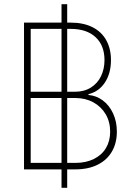

<svg xmlns="http://www.w3.org/2000/svg" viewBox="-20 -816 644 925"><path d="M276.4 0H95.7V-707H276.4V-795.9H303.7V-707H321.3Q381.8 -707 425.5 -685.1Q469.2 -663.1 491.9 -622.3Q514.6 -581.5 514.6 -526.4Q514.6 -462.9 485.6 -418.7Q456.5 -374.5 406.2 -362.3V-358.4Q443.8 -355.5 475.1 -332.3Q506.3 -309.1 524.7 -269.8Q543 -230.5 543 -181.6Q543 -127.4 519.5 -86.4Q496.1 -45.4 450.9 -22.7Q405.8 0 342.8 0H303.7V88.9H276.4ZM510.7 -181.6Q510.7 -228.5 489.3 -265.4Q467.8 -302.2 429.7 -323Q391.6 -343.8 342.8 -343.8H303.7V-31.2H342.8Q394 -31.2 432.1 -50Q470.2 -68.8 490.5 -102.8Q510.7 -136.7 510.7 -181.6ZM483.4 -526.4Q483.4 -597.2 440.4 -637Q397.5 -676.8 321.3 -676.8H303.7V-374H340.8Q385.7 -374 418 -394.3Q450.2 -414.6 466.8 -449.2Q483.4 -483.9 483.4 -526.4ZM276.4 -31.2V-343.8H127.9V-31.2ZM276.4 -374V-676.8H127.9V-374Z"/></svg>

Font: Pretendard Thin
Style: Regular
Weight: 100
Designer: Base glyphs from Inter by Rasmus Andersson; Hangeul glyphs from Noto Sans CJK(Source Han Sans) by Jang Soo-young and Kan
Foundry: Kil Hyung-jin
Version: Version 1.309